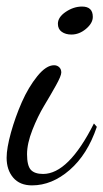

<svg xmlns="http://www.w3.org/2000/svg" viewBox="-43 -537 314 583"><path d="M121.1 -338.9Q130.4 -338.9 136.7 -333Q143.1 -327.1 143.1 -316.9Q143.1 -306.6 126.7 -277.3Q110.4 -248 91.1 -216.1Q71.8 -184.1 55.4 -142.6Q39.1 -101.1 39.1 -68.8Q39.1 -34.2 50.5 -21.5Q62 -8.8 87.9 -8.8Q165 -8.8 242.2 -162.1L251 -151.9Q222.7 -67.9 168.7 -21Q114.7 25.9 54.2 25.9Q17.1 25.9 -2.9 2.4Q-22.9 -21 -22.9 -58.1Q-22.9 -86.9 -9.8 -134.3Q3.4 -181.6 23.4 -227.1Q43.5 -272.5 70.3 -305.7Q97.2 -338.9 121.1 -338.9ZM173.8 -432.1Q156.2 -432.1 144.5 -440.4Q132.8 -448.7 132.8 -464.8Q132.8 -484.9 156.7 -501Q180.7 -517.1 206.1 -517.1Q238.8 -517.1 238.8 -485.8Q238.8 -466.8 218.3 -449.5Q197.8 -432.1 173.8 -432.1Z"/></svg>

Font: Dancing Script OT
Style: Regular
Weight: 400
Foundry: Pablo Impallari. www.impallari.com
Version: Version 1.000